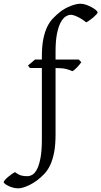

<svg xmlns="http://www.w3.org/2000/svg" viewBox="-142 -777 549 1041"><path d="M387.2 -710Q387.2 -706.1 380.1 -698.2Q373 -690.4 363.3 -682.1Q353.5 -673.8 343 -666.5Q332.5 -659.2 325.2 -655.8Q313 -666 300.8 -673.6Q288.6 -681.2 277.6 -686.3Q266.6 -691.4 257.3 -694.1Q248 -696.8 242.2 -696.8Q229.5 -696.8 214.8 -688Q200.2 -679.2 187.7 -656.7Q175.3 -634.3 167.2 -595.5Q159.2 -556.6 159.2 -496.1V-454.1H285.2L298.8 -439.9Q294.4 -433.1 288.1 -425.5Q281.7 -418 274.9 -410.9Q268.1 -403.8 261.5 -398.4Q254.9 -393.1 250 -391.1Q238.8 -397 218 -402.6Q197.3 -408.2 159.2 -408.2V-47.9Q159.2 9.3 151.4 49.3Q143.6 89.4 130.4 117.4Q117.2 145.5 99.4 164.6Q81.5 183.6 62 198.7Q48.3 209 33.7 217.5Q19 226.1 5.1 231.9Q-8.8 237.8 -21.2 241Q-33.7 244.1 -43 244.1Q-57.6 244.1 -71.8 240.2Q-85.9 236.3 -97.2 230.7Q-108.4 225.1 -115.2 219.5Q-122.1 213.9 -122.1 210.4Q-122.1 206.5 -115.2 198.7Q-108.4 190.9 -98.6 182.6Q-88.9 174.3 -78.4 167Q-67.9 159.7 -60.5 156.2Q-50.8 163.6 -42.5 168Q-34.2 172.4 -26.4 174.6Q-18.6 176.8 -10.5 177.5Q-2.4 178.2 6.8 178.2Q20.5 178.2 34.4 169.7Q48.3 161.1 59.6 138.7Q70.8 116.2 77.9 77.4Q85 38.6 85 -22V-408.2H20L9.8 -421.9L47.9 -454.1H85V-469.2Q85 -526.9 93 -566.2Q101.1 -605.5 114.5 -632.6Q127.9 -659.7 145.8 -678Q163.6 -696.3 183.1 -711.9Q196.3 -722.7 211.7 -731Q227.1 -739.3 242.2 -745.1Q257.3 -751 271 -753.9Q284.7 -756.8 293.9 -756.8Q309.1 -756.8 325.4 -751Q341.8 -745.1 355.5 -737.5Q369.1 -730 378.2 -722.2Q387.2 -714.4 387.2 -710Z"/></svg>

Font: Akkhara
Style: Regular
Weight: 400
Designer: J. Victor Gaultney
Version: Version 1.00 June 13, 2006, initial release